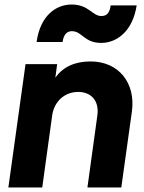

<svg xmlns="http://www.w3.org/2000/svg" viewBox="-20 -830 639 850"><path d="M17 0H167L211 -319C220 -382 267 -423 326 -423C385 -423 420 -382 411 -319L367 0H517L564 -337C581 -461 507 -558 381 -558C316 -558 261 -537 225 -486L233 -546H93ZM142 -644H257C261 -672 273 -692 298 -692C344 -692 352 -640 428 -640C499 -640 568 -694 585 -806H470C466 -779 457 -759 429 -759C388 -759 374 -810 297 -810C227 -810 158 -760 142 -644Z"/></svg>

Font: Mluvka ExtraBold
Style: Italic
Weight: 800
Italic angle: -8°
Designer: Modified by Jiří Krblich, Original typeface by Gumpita Rahayu
Foundry: Gumpita Rahayu & Jiří Krblich
Version: Version 2.000;Glyphs 3.1.1 (3134)